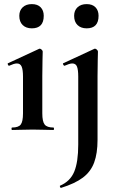

<svg xmlns="http://www.w3.org/2000/svg" viewBox="-20 -633 572 935"><path d="M39 0Q36 0 36 -6Q36 -12 39 -12Q70 -12 81 -26.5Q92 -41 92 -81V-260Q92 -293 85.5 -308.5Q79 -324 62 -324Q55 -324 45.5 -321Q36 -318 25 -313Q21 -312 18.5 -318Q16 -324 19 -325L170 -395Q172 -396 173 -396Q178 -396 183 -391Q188 -386 188 -382Q188 -370 187 -342Q186 -314 186 -262V-81Q186 -41 197.5 -26.5Q209 -12 240 -12Q243 -12 243 -6Q243 0 240 0Q220 0 194 -1Q168 -2 139 -2Q111 -2 85 -1Q59 0 39 0ZM135 -495Q107 -495 90.5 -511Q74 -527 74 -556Q74 -582 90.5 -597.5Q107 -613 135 -613Q163 -613 178 -597.5Q193 -582 193 -556Q193 -495 135 -495ZM457 -382Q457 -370 456 -342Q455 -314 455 -262V48Q455 114 438.5 158.5Q422 203 383.5 232Q345 261 277 282Q275 283 272.5 277.5Q270 272 273 271Q322 250 341.5 203Q361 156 361 71V-260Q361 -293 355 -308.5Q349 -324 332 -324Q325 -324 315.5 -321Q306 -318 295 -313Q291 -312 288 -318Q285 -324 288 -325L439 -395Q441 -396 442 -396Q447 -396 452 -391Q457 -386 457 -382ZM402 -495Q374 -495 357.5 -511Q341 -527 341 -556Q341 -582 357.5 -597.5Q374 -613 402 -613Q430 -613 445 -597.5Q460 -582 460 -556Q460 -495 402 -495Z"/></svg>

Font: Cormorant Infant Light
Style: Bold
Weight: 700
Version: Version 4.001